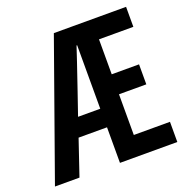

<svg xmlns="http://www.w3.org/2000/svg" viewBox="-122 -769 843 877"><g transform="rotate(-20 299.0 -330.0)"><path d="M-2 0 232.9 -660.2H584V-563H417V-393.1H549.8V-295.9H417V-98.1H592.8V0H314V-172.9H175.8L117.2 0ZM206.1 -263.2H314V-571.8H311Q296.9 -527.8 243.2 -371.1Z"/></g></svg>

Font: Office Code Pro Medium
Style: Regular
Weight: 500
Designer: Nathan Rutzky & Paul D. Hunt
Foundry: Adobe Systems Incorporated
Version: Version 1.004;PS 001.004;hotconv 1.0.70;makeotf.lib2.5.58329